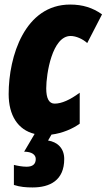

<svg xmlns="http://www.w3.org/2000/svg" viewBox="-20 -583 468 843"><path d="M123 240C199 240 262 209 262 115C262 67 231 40 191 34L206 8C254 2 300 -18 330 -40V-176C287 -144 250 -128 220 -128C195 -128 183 -151 183 -195C183 -259 209 -425 290 -425C314 -425 343 -412 363 -394L428 -520C387 -549 343 -563 288 -563C89 -563 18 -336 18 -170C18 -77 58 -13 132 5L86 83C119 83 137 96 137 115C137 138 123 149 97 149C78 149 57 145 41 141V229C68 238 95 240 123 240Z"/></svg>

Font: Noto Sans ExtraCondensed Black
Style: Italic
Weight: 900
Width: 2
Italic angle: -12°
Designer: Monotype Design Team
Foundry: Monotype Imaging Inc.
Version: Version 2.013